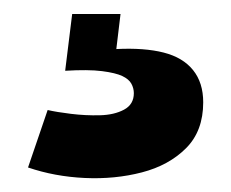

<svg xmlns="http://www.w3.org/2000/svg" viewBox="-20 -28 330 274"><path d="M20 211 48 129Q61 132 81.5 134.5Q102 137 122.5 136.5Q143 136 157 128.5Q171 121 171 105Q171 98 167.5 91.5Q164 85 154.5 80.5Q145 76 125.5 73.5Q106 71 73 73L83 -8H152L146 42Q186 40 213.5 47Q241 54 255.5 72Q270 90 270 118Q270 159 245.5 183.5Q221 208 182.5 218Q144 228 101 226Q58 224 20 211Z"/></svg>

Font: Bricolage Grotesque 24pt SemiCondensed ExtraBold
Style: Regular
Weight: 800
Width: 4
Designer: Mathieu Triay
Foundry: Atelier Triay
Version: Version 1.001;gftools[0.9.33.dev8+g029e19f]